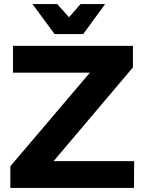

<svg xmlns="http://www.w3.org/2000/svg" viewBox="-20 -926 712 946"><path d="M44 -700H635V-594L244 -132H641L640 0H31V-107L423 -568H44ZM377 -906H498L390 -758H249L140 -906H262L320 -841Z"/></svg>

Font: Gontserrat SemiBold
Style: Regular
Weight: 600
Designer: Julieta Ulanovsky
Foundry: Julieta Ulanovsky
Version: Version 6.001